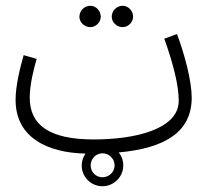

<svg xmlns="http://www.w3.org/2000/svg" viewBox="-20 -511 747 665"><path d="M405 -417C424 -417 441 -434 441 -453C441 -474 424 -491 405 -491C384 -491 367 -474 367 -453C367 -434 384 -417 405 -417ZM293 -417C312 -417 329 -434 329 -453C329 -474 312 -491 293 -491C272 -491 255 -474 255 -453C255 -434 272 -417 293 -417ZM335 134C374 134 407 102 407 62C407 45 401 29 391 17C554 2 644 -55 644 -173C644 -229 620 -322 593 -393L549 -377C580 -290 599 -216 599 -162C599 -63 447 -28 305 -28C149 -28 83 -79 83 -173C83 -217 97 -274 107 -307L62 -320C49 -274 34 -214 34 -165C34 -36 142 18 276 21C268 33 263 47 263 62C263 102 295 134 335 134ZM335 103C312 103 294 85 294 62C294 39 312 20 335 20C358 20 377 39 377 62C377 85 357 103 335 103Z"/></svg>

Font: Noto Sans Arabic ExtCond Light
Style: Regular
Weight: 300
Width: 2
Designer: Monotype Design Team, Nadine Chahine, Nizar Qandah and Khaled Hosny
Foundry: Monotype Imaging Inc.
Version: Version 2.012